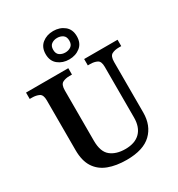

<svg xmlns="http://www.w3.org/2000/svg" viewBox="-225 -1124 1187 1279"><g transform="rotate(-30 368.0 -484.5)"><path d="M374 10Q294 10 234.5 -12.5Q175 -35 142.5 -85Q110 -135 110 -217V-601Q110 -643 87.5 -654Q65 -665 34 -665H16V-714H341V-665H322Q291 -665 269 -653.5Q247 -642 247 -597V-210Q247 -125 289.5 -91Q332 -57 402 -57Q477 -57 516.5 -97Q556 -137 556 -211V-601Q556 -643 534 -654Q512 -665 481 -665H463V-714H720V-665H701Q670 -665 648 -653.5Q626 -642 626 -597V-209Q626 -109 564 -49.5Q502 10 374 10ZM377 -761Q327 -761 292 -789Q257 -817 257 -870Q257 -923 292 -951Q327 -979 377 -979Q427 -979 462 -951Q497 -923 497 -870Q497 -817 462 -789Q427 -761 377 -761ZM377 -814Q402 -814 420.5 -827Q439 -840 439 -870Q439 -900 420.5 -913Q402 -926 377 -926Q352 -926 333.5 -913Q315 -900 315 -870Q315 -840 333.5 -827Q352 -814 377 -814Z"/></g></svg>

Font: Noto Serif Telugu SemiBold
Style: Regular
Weight: 600
Designer: Jelle Bosma - Monotype Design Team
Foundry: Monotype Imaging Inc.
Version: Version 2.005; ttfautohint (v1.8.4.7-5d5b)